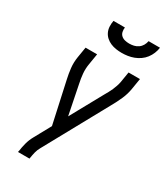

<svg xmlns="http://www.w3.org/2000/svg" viewBox="-232 -1046 975 1137"><g transform="rotate(30 255.5 -477.5)"><path d="M91 0 93 -7Q97 -36 104.5 -64.5Q112 -93 127 -120L189 -233L127 -516Q119 -551 115 -587.5Q111 -624 117 -662L129 -735H208L196 -662Q190 -628 193 -595Q196 -562 203 -530L243 -331L363 -549Q371 -563 378.5 -576.5Q386 -590 392 -604Q398 -618 403 -632.5Q408 -647 411 -662L423 -735H501L489 -662Q483 -624 467 -587.5Q451 -551 431 -516L195 -86Q184 -67 179 -47Q174 -27 171 -7L170 0ZM329 -815Q309 -815 289.5 -818Q270 -821 252.5 -828.5Q235 -836 221 -848.5Q207 -861 199 -878Q191 -895 190 -915Q189 -935 193 -955H271Q269 -940 272 -925.5Q275 -911 285.5 -901.5Q296 -892 310.5 -888.5Q325 -885 340 -885Q356 -885 371.5 -888.5Q387 -892 400.5 -901.5Q414 -911 422 -925Q430 -939 433 -955H511Q508 -934 500 -914.5Q492 -895 479 -878Q466 -861 448 -848.5Q430 -836 410 -828.5Q390 -821 369.5 -818Q349 -815 329 -815Z"/></g></svg>

Font: Iosevka Curly Oblique
Style: Regular
Weight: 400
Italic angle: -9°
Monospace: yes
Designer: Belleve Invis
Foundry: Belleve Invis
Version: Version 11.1.0; ttfautohint (v1.8.3)